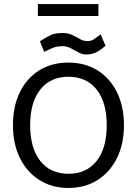

<svg xmlns="http://www.w3.org/2000/svg" viewBox="-20 -913 676 948"><path d="M317 -604Q400 -604 461.5 -565.5Q523 -527 557.5 -457.5Q592 -388 592 -295Q592 -202 557.5 -132.5Q523 -63 461.5 -24Q400 15 318 15Q236 15 174.5 -24Q113 -63 78.5 -132.5Q44 -202 44 -295Q44 -388 78 -457.5Q112 -527 173.5 -565.5Q235 -604 317 -604ZM318 -534Q229 -534 179 -471Q129 -408 129 -295Q129 -181 179 -118Q229 -55 318 -55Q407 -55 457 -118Q507 -181 507 -295Q507 -408 457 -471Q407 -534 318 -534ZM198 -657 177 -709Q209 -730 231 -740Q253 -750 287 -750Q317 -750 337.5 -740Q358 -730 375 -720Q392 -710 412 -710Q429 -710 441.5 -718Q454 -726 477 -743L501 -687Q472 -662 452 -653.5Q432 -645 410 -644Q388 -643 368.5 -653.5Q349 -664 330 -674.5Q311 -685 290 -685Q262 -685 244.5 -678Q227 -671 198 -657ZM167 -893H466V-834H167Z"/></svg>

Font: Podkova
Style: Regular
Weight: 400
Designer: Ilya Yudin
Foundry: Cyreal (www.cyreal.org)
Version: Version 2.103